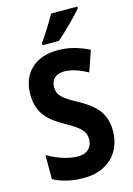

<svg xmlns="http://www.w3.org/2000/svg" viewBox="-138 -1003 749 1082"><g transform="rotate(-15 236.0 -461.5)"><path d="M427 -924V-933H273C249 -888 215 -835 181 -786V-773H276C323 -814 397 -886 427 -924ZM439 -206C439 -305 388 -360 293 -412C209 -458 182 -478 182 -529C182 -570 209 -599 259 -599C300 -599 343 -585 395 -557L437 -678C378 -707 320 -724 257 -724C123 -725 41 -646 42 -522C42 -404 110 -356 188 -312C268 -267 297 -242 297 -194C297 -150 270 -116 212 -116C157 -116 93 -138 36 -171V-30C91 -2 149 10 213 10C353 10 439 -77 439 -206Z"/></g></svg>

Font: Noto Sans Armenian Condensed
Style: Bold
Weight: 700
Width: 3
Designer: Monotype Design Team
Foundry: Monotype Imaging Inc.
Version: Version 2.008